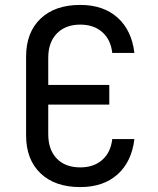

<svg xmlns="http://www.w3.org/2000/svg" viewBox="-20 -750 640 780"><path d="M436 -185Q430 -131 395.5 -100.5Q361 -70 306 -70Q245 -70 210.5 -106Q176 -142 176 -205V-325H424V-405H176V-515Q176 -578 211 -614Q246 -650 306 -650Q361 -650 395.5 -619.5Q430 -589 436 -535H526Q515 -627 457.5 -678.5Q400 -730 306 -730Q203 -730 144.5 -674Q86 -618 86 -520V-200Q86 -102 144.5 -46Q203 10 306 10Q400 10 457.5 -41.5Q515 -93 526 -185Z"/></svg>

Font: JetBrainsMono NF
Style: Regular
Weight: 400
Monospace: yes
Designer: Philipp Nurullin, Konstantin Bulenkov
Foundry: JetBrains
Version: Version 1.0.2; ttfautohint (v1.8.3)